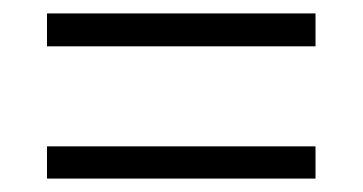

<svg xmlns="http://www.w3.org/2000/svg" viewBox="-20 -465 540 286"><path d="M50 -445H450V-396H50ZM50 -247H450V-199H50Z"/></svg>

Font: Noto Sans Gurmukhi SemiCondensed Light
Style: Regular
Weight: 300
Width: 4
Designer: Jelle Bosma - Monotype Design Team
Foundry: Monotype Imaging Inc.
Version: Version 2.004; ttfautohint (v1.8.4.7-5d5b)